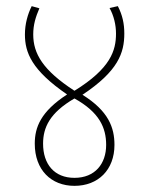

<svg xmlns="http://www.w3.org/2000/svg" viewBox="-20 -642 484 624"><path d="M352 -171C352 -227 333 -281 248 -334C364 -411 384 -470 384 -533C384 -565 378 -593 363 -622L336 -616C350 -591 357 -561 357 -533C357 -478 340 -420 222 -347C119 -414 88 -468 88 -530C88 -562 96 -587 108 -615L83 -622C70 -596 61 -564 61 -530C61 -471 83 -414 198 -335C112 -279 93 -228 93 -175C93 -90 146 -38 222 -38C299 -38 352 -90 352 -171ZM120 -175C120 -227 141 -275 222 -322C303 -277 325 -227 325 -171C325 -110 289 -64 222 -64C156 -64 120 -109 120 -175Z"/></svg>

Font: Noto Sans Devanagari Condensed Thin
Style: Regular
Weight: 100
Width: 3
Designer: Jelle Bosma - Monotype Design Team
Foundry: Monotype Imaging Inc.
Version: Version 2.004